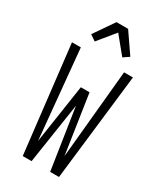

<svg xmlns="http://www.w3.org/2000/svg" viewBox="-237 -1059 974 1146"><g transform="rotate(30 250.0 -486.0)"><path d="M125 0 40 -735H101L159 -124L220 -529H280L341 -124L399 -735H460L375 0H314L250 -419L186 0ZM155 -807 115 -834 210 -972H290L385 -834L345 -807L250 -923Z"/></g></svg>

Font: Iosevka SS18 Light
Style: Regular
Weight: 300
Monospace: yes
Designer: Belleve Invis
Foundry: Belleve Invis
Version: Version 25.1.1; ttfautohint (v1.8.4)